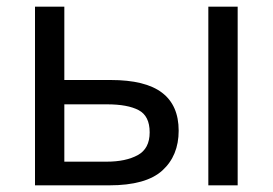

<svg xmlns="http://www.w3.org/2000/svg" viewBox="-20 -556 818 576"><path d="M85 0V-536H173V-316H312Q416 -316 466 -278Q516 -240 516 -164Q516 -89 467 -44.5Q418 0 308 0ZM605 0V-536H693V0ZM300 -71Q357 -71 393 -90.5Q429 -110 429 -159Q429 -208 396 -225.5Q363 -243 301 -243H173V-71Z"/></svg>

Font: TSCustom
Style: Regular
Weight: 400
Designer: Monotype Design Team
Foundry: Monotype Imaging Inc.
Version: Version 2.004; ttfautohint (v1.8.3) -l 8 -r 50 -G 200 -x 14 